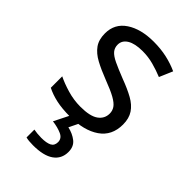

<svg xmlns="http://www.w3.org/2000/svg" viewBox="-236 -629 951 951"><g transform="rotate(45 239.5 -153.0)"><path d="M434 -148Q434 -70 376 -30Q318 10 220 10Q164 10 123.5 1Q83 -8 52 -24V-104Q84 -88 129.5 -74.5Q175 -61 222 -61Q289 -61 319 -82.5Q349 -104 349 -140Q349 -160 338 -176Q327 -192 298.5 -208Q270 -224 217 -244Q165 -264 128 -284Q91 -304 71 -332Q51 -360 51 -404Q51 -472 106.5 -509Q162 -546 252 -546Q301 -546 343.5 -536.5Q386 -527 423 -510L393 -440Q359 -454 322 -464Q285 -474 246 -474Q192 -474 163.5 -456.5Q135 -439 135 -409Q135 -387 148 -371.5Q161 -356 191.5 -341.5Q222 -327 273 -307Q324 -288 360 -268Q396 -248 415 -219.5Q434 -191 434 -148ZM339 139Q339 187 302 213.5Q265 240 191 240Q159 240 141 235V180Q150 182 165 183.5Q180 185 194 185Q230 185 249 175.5Q268 166 268 141Q268 115 241.5 103Q215 91 177 86L220 0H278L252 53Q288 61 313.5 81Q339 101 339 139Z"/></g></svg>

Font: Noto Sans Lao
Style: Regular
Weight: 400
Designer: Monotype Design Team
Foundry: Monotype Imaging Inc.
Version: Version 2.003; ttfautohint (v1.8.4.7-5d5b)